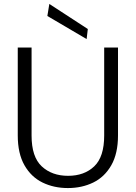

<svg xmlns="http://www.w3.org/2000/svg" viewBox="-20 -941 688 973"><path d="M324 12Q253 12 195.5 -16Q138 -44 104 -103.5Q70 -163 70 -255V-700H140V-254Q140 -146 191.5 -98Q243 -50 325 -50Q407 -50 457.5 -98Q508 -146 508 -254V-700H578V-255Q578 -163 544 -103.5Q510 -44 452.5 -16Q395 12 324 12ZM419 -743 220 -860 230 -921 425 -794Z"/></svg>

Font: DM Sans Light
Style: Regular
Weight: 300
Designer: Colophon Foundry, Jonny Pinhorn
Foundry: Colophon Foundry
Version: Version 4.004; ttfautohint (v1.8.4.7-5d5b)